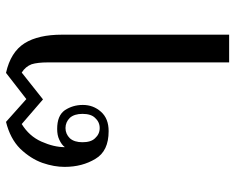

<svg xmlns="http://www.w3.org/2000/svg" viewBox="-90 -514 764 623"><g transform="rotate(-90 291.5 -202.0)"><path d="M401 -429C401 -429 401 160 401 160C401 160 491 160 491 160C491 160 491 -382 491 -382C491 -433 482 -474 463 -504C444 -534 412 -554 367 -564C367 -564 282 -498 282 -498C282 -498 208 -564 208 -564C172 -555 143 -540 121 -518C99 -495 84 -471 75 -446C66 -420 62 -396 62 -374C62 -335 71 -302 88 -274C105 -245 135 -231 178 -231C205 -231 226 -239 241 -256C256 -273 263 -292 263 -315C263 -337 257 -356 246 -373C234 -390 214 -398 185 -398C172 -398 160 -396 150 -391C139 -386 131 -380 126 -373C126 -397 132 -422 144 -449C156 -476 175 -497 201 -513C201 -513 281 -444 281 -444C281 -444 368 -513 368 -513C381 -505 390 -494 395 -481C399 -468 401 -450 401 -429ZM221 -275C212 -265 201 -260 188 -260C175 -260 164 -265 155 -275C146 -284 142 -298 142 -316C142 -333 146 -347 155 -357C164 -366 175 -371 188 -371C201 -371 212 -366 221 -357C230 -347 234 -333 234 -316C234 -298 230 -284 221 -275Z"/></g></svg>

Font: BUSH 25 TRIRONG
Style: Regular
Weight: 400
Designer: Katatrad Team
Foundry: CadsonDemak